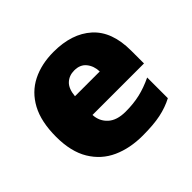

<svg xmlns="http://www.w3.org/2000/svg" viewBox="-140 -726 899 899"><g transform="rotate(-45 309.0 -276.5)"><path d="M315 -563Q436 -563 506 -500Q576 -437 576 -310V-225H235Q237 -182 267.5 -154Q298 -126 356 -126Q408 -126 451 -136Q494 -146 540 -168V-31Q500 -10 452.5 0Q405 10 333 10Q249 10 183.5 -19.5Q118 -49 80 -112Q42 -175 42 -273Q42 -373 76.5 -437Q111 -501 172.5 -532Q234 -563 315 -563ZM322 -433Q288 -433 265.5 -412Q243 -391 239 -345H403Q402 -382 381.5 -407.5Q361 -433 322 -433Z"/></g></svg>

Font: Noto Sans Thaana Black
Style: Regular
Weight: 900
Designer: David Williams
Foundry: Google Inc.
Version: Version 3.001; ttfautohint (v1.8.4.7-5d5b)